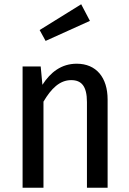

<svg xmlns="http://www.w3.org/2000/svg" viewBox="-20 -881 607 901"><path d="M402 -783 361 -861 166 -740 194 -689ZM340 -582C268 -582 217 -542 179 -483L171 -569H86V0H184V-404C220 -465 260 -505 314 -505C362 -505 388 -477 388 -402V0H485V-414C485 -517 432 -582 340 -582Z"/></svg>

Font: Glow Sans SC Condensed Medium
Style: Regular
Weight: 600
Width: 3
Designer: Ryoko NISHIZUKA (kana, bopomofo & ideographs); Paul D. Hunt (Latin, Greek & Cyrillic); Sandoll Communications, Soo-young
Version: Version 0.93